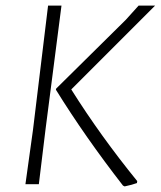

<svg xmlns="http://www.w3.org/2000/svg" viewBox="-20 -659 575 687"><path d="M535 -639 235 -339Q340 -172 471 -11L470 -4Q454 2 426 8L420 5Q284 -170 180 -338L181 -342L430 -588L476 -639ZM200 -639 143 -197 119 0H71L98 -194L152 -639Z"/></svg>

Font: Alegreya Sans Light
Style: Italic
Weight: 300
Italic angle: -7°
Designer: Juan Pablo del Peral
Foundry: Huerta Tipografica
Version: Version 2.007